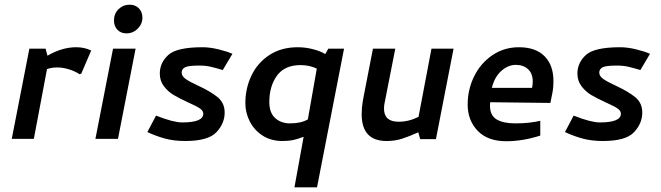

<svg xmlns="http://www.w3.org/2000/svg" viewBox="-20 -591 2811 817"><path d="M105 -384 30 0H124L180 -297Q200 -304 223 -304Q248 -304 273.5 -296Q299 -288 319 -275L326 -278L368 -376Q340 -390 304 -390Q244 -390 182 -354L174 -384Z M386 0ZM386 0H482L557 -384H461ZM465 -504Q465 -533 484.5 -552Q504 -571 532 -571Q556 -571 571 -555.5Q586 -540 586 -516Q586 -489 566 -469Q546 -449 518 -449Q494 -449 479.5 -464.5Q465 -480 465 -504Z M768 9Q866 9 901 -28.5Q936 -66 936 -112Q936 -153 906 -177.5Q876 -202 822 -227Q787 -243 770 -255Q753 -267 753 -282Q753 -297 767 -304.5Q781 -312 828 -312Q855 -312 876.5 -307Q898 -302 928 -293L969 -362Q947 -372 910 -381Q873 -390 842 -390Q732 -390 696 -357Q660 -324 660 -278Q660 -247 677.5 -224Q695 -201 718.5 -187Q742 -173 781 -155Q815 -140 830 -130Q845 -120 845 -107Q845 -70 755 -70Q718 -70 644 -99L607 -29Q646 -11 683.5 -1Q721 9 768 9Z M1247 -390Q1177 -390 1126.5 -357Q1076 -324 1050 -269.5Q1024 -215 1024 -152Q1024 -111 1043 -74Q1062 -37 1097.5 -14Q1133 9 1182 9Q1209 9 1229 4.5Q1249 0 1272 -9L1233 206H1329L1444 -384H1377L1364 -361Q1345 -373 1312.5 -381.5Q1280 -390 1247 -390ZM1328 -299 1290 -83Q1261 -66 1214 -66Q1176 -66 1151 -88.5Q1126 -111 1126 -157Q1126 -224 1158.5 -269Q1191 -314 1259 -314Q1297 -314 1328 -299Z M1835 1 1910 -384H1816L1761 -94Q1720 -73 1676 -73Q1614 -73 1614 -129Q1614 -143 1617 -155L1662 -384H1567L1529 -189Q1528 -185 1523.5 -159Q1519 -133 1519 -105Q1519 9 1625 9Q1660 9 1690 -0.5Q1720 -10 1760 -28L1768 1Z M1970 -146Q1970 -79 2012.5 -34.5Q2055 10 2135 10Q2203 10 2279 -14V-77Q2233 -66 2173 -66Q2121 -66 2093 -83Q2065 -100 2065 -141Q2065 -151 2066 -156L2322 -153L2330 -193Q2335 -217 2335 -246Q2335 -314 2297 -352Q2259 -390 2188 -390Q2125 -390 2075 -356Q2025 -322 1997.5 -266Q1970 -210 1970 -146ZM2247 -244Q2247 -232 2244 -217H2073Q2084 -263 2113 -289Q2142 -315 2175 -315Q2207 -315 2227 -296.5Q2247 -278 2247 -244Z M2545 9Q2643 9 2678 -28.5Q2713 -66 2713 -112Q2713 -153 2683 -177.5Q2653 -202 2599 -227Q2564 -243 2547 -255Q2530 -267 2530 -282Q2530 -297 2544 -304.5Q2558 -312 2605 -312Q2632 -312 2653.5 -307Q2675 -302 2705 -293L2746 -362Q2724 -372 2687 -381Q2650 -390 2619 -390Q2509 -390 2473 -357Q2437 -324 2437 -278Q2437 -247 2454.5 -224Q2472 -201 2495.5 -187Q2519 -173 2558 -155Q2592 -140 2607 -130Q2622 -120 2622 -107Q2622 -70 2532 -70Q2495 -70 2421 -99L2384 -29Q2423 -11 2460.5 -1Q2498 9 2545 9Z"/></svg>

Font: Cambay Devanagari
Style: Bold Italic
Weight: 700
Designer: Pooja Saxena
Foundry: Pooja Saxena
Version: Version 1.005;PS 001.005;hotconv 1.0.70;makeotf.lib2.5.58329